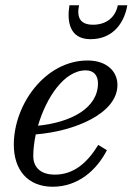

<svg xmlns="http://www.w3.org/2000/svg" viewBox="-20 -700 506 730"><path d="M280.5 -680H244C234 -619 244 -551 324 -551C414 -551 454 -619 464 -680H428C418 -631 381 -606 334 -606C287 -606 270.5 -631 280.5 -680ZM106.5 -107C106.5 -132 110 -160.5 116 -189C265.5 -201 426.5 -269 426.5 -377C426.5 -429.5 385 -470 313 -470C152.5 -470 32.5 -303.5 32.5 -150C32.5 -55 84.5 10 180.5 10C277 10 347.5 -53 386.5 -129L353.5 -149C310.5 -78.5 258.5 -36 188 -36C141.5 -36 106.5 -58 106.5 -107ZM306 -432.5C337 -432.5 352.5 -412.5 352.5 -383.5C352.5 -289 251 -235 124.5 -222C155.5 -328 223.5 -432.5 306 -432.5Z"/></svg>

Font: Bodoni* 06pt
Style: Italic
Weight: 400
Italic angle: -13°
Version: Version 2.3